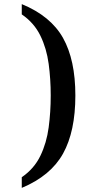

<svg xmlns="http://www.w3.org/2000/svg" viewBox="-20 -783 428 935"><path d="M86 132V80Q146 39 176.5 -24Q207 -87 217 -162.5Q227 -238 227 -318Q227 -397 217 -472Q207 -547 176.5 -609.5Q146 -672 86 -713V-763Q227 -705 287 -598Q347 -491 347 -318Q347 -143 287 -35Q227 73 86 132Z"/></svg>

Font: Noto Serif Bengali SemiCondensed SemiBold
Style: Regular
Weight: 600
Width: 4
Designer: Juan Bruce, Universal Thirst, Indian Type Foundry and the Monotype Design Team.
Foundry: Monotype Imaging Inc.
Version: Version 2.003; ttfautohint (v1.8.4.7-5d5b)